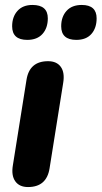

<svg xmlns="http://www.w3.org/2000/svg" viewBox="-20 -746 410 775"><path d="M93 9Q58 9 41.5 -14.5Q25 -38 32 -79L87 -424Q99 -499 174 -499Q209 -499 225.5 -476Q242 -453 235 -411L180 -66Q168 9 93 9ZM288 -585Q227 -585 227 -640Q227 -678 248.5 -702Q270 -726 310 -726Q370 -726 370 -672Q370 -633 349 -609Q328 -585 288 -585ZM90 -585Q29 -585 29 -640Q29 -678 50.5 -702Q72 -726 111 -726Q173 -726 173 -672Q173 -633 151.5 -609Q130 -585 90 -585Z"/></svg>

Font: Nunito ExtraBold
Style: Italic
Weight: 800
Italic angle: -9°
Designer: Vernon Adams
Foundry: Vernon Adams
Version: Version 3.601; ttfautohint (v1.8.2.53-6de2)